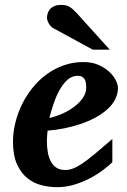

<svg xmlns="http://www.w3.org/2000/svg" viewBox="-20 -754 520 786"><path d="M333 -396Q333 -404.8 331.8 -413.3Q330.6 -421.9 326.9 -428.7Q323.2 -435.5 316.2 -439.7Q309.1 -443.8 297.9 -443.8Q274.4 -443.8 256.1 -427.2Q237.8 -410.6 223.6 -385Q209.5 -359.4 199.2 -328.9Q189 -298.3 182.1 -271Q208 -276.9 234.9 -288.6Q261.7 -300.3 283.4 -316.7Q305.2 -333 319.1 -353Q333 -373 333 -396ZM462.9 -395Q462.9 -368.7 450.9 -346.2Q439 -323.7 418 -305.2Q397 -286.6 368.9 -271.7Q340.8 -256.8 308.8 -246.1Q276.9 -235.4 242.4 -228.5Q208 -221.7 174.8 -219.2Q173.8 -210 172.9 -198.2Q171.9 -186.5 171.9 -178.2Q171.9 -152.3 175.8 -130.4Q179.7 -108.4 188.5 -92.3Q197.3 -76.2 211.7 -67.1Q226.1 -58.1 247.1 -58.1Q263.2 -58.1 279.8 -64.5Q296.4 -70.8 318.4 -85.7Q340.3 -100.6 369.6 -125Q398.9 -149.4 439.9 -185.1V-89.8Q425.3 -75.7 401.9 -57.9Q378.4 -40 348.6 -24.4Q318.8 -8.8 284.7 1.7Q250.5 12.2 213.9 12.2Q181.2 12.2 148.9 3.9Q116.7 -4.4 91.1 -25.4Q65.4 -46.4 49.3 -82.3Q33.2 -118.2 33.2 -173.8Q33.2 -211.9 42.7 -251Q52.2 -290 69.8 -326.2Q87.4 -362.3 112.8 -394Q138.2 -425.8 170.2 -449.2Q202.1 -472.7 240.2 -486.3Q278.3 -500 320.8 -500Q357.4 -500 384.3 -487.8Q411.1 -475.6 428.7 -458.7Q446.3 -441.9 454.6 -424.1Q462.9 -406.2 462.9 -395ZM359.4 -550.8 197.3 -639.2Q191.9 -642.1 187.5 -647.2Q183.1 -652.3 179.7 -658.2Q176.3 -664.1 174.3 -670.2Q172.4 -676.3 172.4 -681.2Q172.4 -689.9 175.3 -699.5Q178.2 -709 184.8 -716.6Q191.4 -724.1 202.4 -729Q213.4 -733.9 229.5 -733.9Q239.7 -733.9 247.6 -732.4Q255.4 -731 262.5 -727.3Q269.5 -723.6 276.6 -717.5Q283.7 -711.4 292.5 -702.1L429.2 -550.8Z"/></svg>

Font: Charis SIL Eur
Style: Bold Italic
Weight: 700
Italic angle: -11°
Foundry: SIL International
Version: Version 5.000